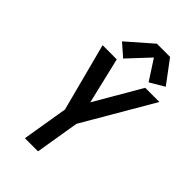

<svg xmlns="http://www.w3.org/2000/svg" viewBox="-285 -1072 1169 1169"><g transform="rotate(45 299.0 -487.5)"><path d="M175 0H288L335 -284L598 -735H476L302 -436L231 -735H109L224 -296ZM255 -766 383 -903 467 -773 560 -828 450 -975H336L176 -835Z"/></g></svg>

Font: Iosevka Sparkle SmBdObl
Style: Regular
Weight: 600
Italic angle: -9°
Designer: Belleve Invis
Foundry: Belleve Invis
Version: Version 4.5.0; ttfautohint (v1.8.3)